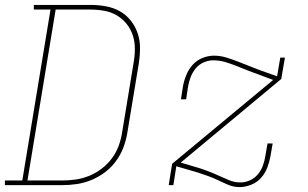

<svg xmlns="http://www.w3.org/2000/svg" viewBox="-38 -755 1258 783"><path d="M-18 0V-19H53L168 -716H100V-735H330Q362 -735 393 -729.5Q424 -724 450 -709.5Q476 -695 494.5 -672Q513 -649 523 -620.5Q533 -592 533 -560Q533 -528 528 -496L481 -212Q476 -182 465 -153Q454 -124 435 -98Q416 -72 390 -52.5Q364 -33 335 -21Q306 -9 276 -4.5Q246 0 216 0ZM216 -19Q243 -19 271 -23Q299 -27 326 -38Q353 -49 377 -67.5Q401 -86 418.5 -109.5Q436 -133 446 -160.5Q456 -188 460 -215L507 -500Q512 -528 512 -556.5Q512 -585 503.5 -611Q495 -637 478 -658Q461 -679 438 -692.5Q415 -706 387 -711Q359 -716 330 -716H189L74 -19ZM939 8Q915 8 893.5 -1Q872 -10 852.5 -19.5Q833 -29 811 -37Q789 -45 767 -52L681 -77L669 0H650L664 -87L1076 -429L1017 -451Q994 -459 971.5 -468Q949 -477 926.5 -486Q904 -495 880.5 -502Q857 -509 831 -509Q812 -509 792.5 -500.5Q773 -492 760 -476Q747 -460 739.5 -440.5Q732 -421 729 -402L721 -350H700L708 -402Q712 -425 721.5 -448.5Q731 -472 747.5 -490.5Q764 -509 787.5 -518.5Q811 -528 834 -528Q860 -528 884.5 -520.5Q909 -513 932 -504Q955 -495 978 -486Q1001 -477 1024 -468L1092 -444L1105 -520H1124L1109 -433L699 -92L773 -70Q795 -63 815.5 -55Q836 -47 856.5 -37.5Q877 -28 898 -19.5Q919 -11 943 -11Q962 -11 981 -19.5Q1000 -28 1013.5 -44Q1027 -60 1034 -79.5Q1041 -99 1044 -118L1053 -170H1074L1065 -118Q1061 -95 1052 -71.5Q1043 -48 1026.5 -29.5Q1010 -11 986 -1.5Q962 8 939 8Z"/></svg>

Font: Iosevka Etoile Thin
Style: Italic
Weight: 100
Italic angle: -9°
Designer: Belleve Invis
Foundry: Belleve Invis
Version: Version 22.1.2; ttfautohint (v1.8.4)